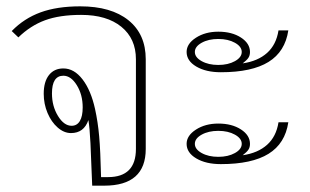

<svg xmlns="http://www.w3.org/2000/svg" viewBox="-20 -586 980 606"><path d="M440 -399V-116Q440 0 309 0H271Q268 -84 265.5 -134Q263 -184 259 -207Q245 -166 204 -166Q182 -166 162 -183.5Q142 -201 130 -229.5Q118 -258 118 -290Q118 -328 134.5 -349Q151 -370 180 -370Q214 -370 240.5 -335.5Q267 -301 280 -242Q289 -201 293 -156Q297 -111 299 -27H321Q409 -27 409 -116V-399Q409 -464 363 -501.5Q317 -539 236 -539Q168 -539 122 -522Q76 -505 38 -468L17 -488Q56 -528 108 -547Q160 -566 233 -566Q331 -566 385.5 -522Q440 -478 440 -399ZM241 -247Q241 -287 222.5 -317Q204 -347 180 -347Q144 -347 144 -291Q144 -251 163 -220Q182 -189 206 -189Q223 -189 232 -204Q241 -219 241 -247Z M569 -422Q569 -448 598.5 -467Q628 -486 669 -486Q712 -486 740.5 -467.5Q769 -449 769 -422Q769 -411 764 -403.5Q759 -396 746 -386Q794 -393 823 -419Q852 -445 859 -490H890Q880 -423 827.5 -390.5Q775 -358 677 -358Q630 -358 599.5 -376Q569 -394 569 -422ZM595 -422Q595 -405 616.5 -393Q638 -381 669 -381Q700 -381 721.5 -393Q743 -405 743 -422Q743 -439 721.5 -451Q700 -463 669 -463Q638 -463 616.5 -451Q595 -439 595 -422ZM859 -200H890Q880 -133 827.5 -100.5Q775 -68 677 -68Q630 -68 599.5 -86Q569 -104 569 -132Q569 -158 598.5 -177Q628 -196 669 -196Q712 -196 740.5 -177.5Q769 -159 769 -132Q769 -121 764 -113.5Q759 -106 746 -96Q794 -103 823 -129Q852 -155 859 -200ZM743 -132Q743 -149 721.5 -161Q700 -173 669 -173Q638 -173 616.5 -161Q595 -149 595 -132Q595 -115 616.5 -103Q638 -91 669 -91Q700 -91 721.5 -103Q743 -115 743 -132Z"/></svg>

Font: KoHo ExtraLight
Style: Regular
Weight: 275
Version: Version 1.000; ttfautohint (v1.6)